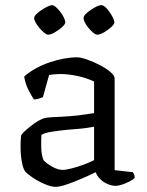

<svg xmlns="http://www.w3.org/2000/svg" viewBox="-20 -723 573 747"><path d="M196 4Q179 4 153.5 -7Q128 -18 106.5 -32.5Q85 -47 78 -56Q70 -66 65 -93Q60 -120 60 -152Q60 -164 60.5 -174.5Q61 -185 62 -195Q63 -200 73.5 -210Q84 -220 99 -232Q114 -244 129.5 -253Q145 -262 156 -264Q165 -266 182.5 -267Q200 -268 222 -269Q236 -270 252 -271Q268 -272 284.5 -274Q301 -276 316.5 -278.5Q332 -281 346 -283V-406Q316 -420 280.5 -427.5Q245 -435 216 -435Q204 -435 192.5 -434Q181 -433 171 -431L147 -345Q143 -344 135 -340.5Q127 -337 112 -336Q103 -349 91 -372.5Q79 -396 74 -425Q94 -443 119.5 -457Q145 -471 173 -480.5Q201 -490 228.5 -495Q256 -500 279 -500Q294 -500 318.5 -491.5Q343 -483 368 -470Q393 -457 409.5 -443Q426 -429 426 -418V-61L497 -53Q499 -51 501.5 -45Q504 -39 504 -31Q498 -24 484 -17Q470 -10 455.5 -5Q441 0 430 0Q415 0 398.5 -7Q382 -14 370 -26Q358 -38 352 -53Q326 -40 295.5 -27Q265 -14 238.5 -5Q212 4 196 4ZM224 -62Q236 -62 259.5 -68Q283 -74 307 -83Q331 -92 346 -100V-230Q320 -225 294.5 -222.5Q269 -220 241 -218Q210 -215 181.5 -210.5Q153 -206 141 -198Q140 -176 140.5 -147.5Q141 -119 150 -99Q161 -87 183 -74.5Q205 -62 224 -62ZM358 -588Q352 -588 343 -595.5Q334 -603 325 -613.5Q316 -624 310.5 -635Q305 -646 305 -652Q305 -660 313 -668Q321 -676 332.5 -684Q344 -692 355.5 -697.5Q367 -703 373 -703Q381 -703 389.5 -695.5Q398 -688 406 -676.5Q414 -665 419.5 -654Q425 -643 425 -636Q425 -629 412.5 -617.5Q400 -606 384.5 -597Q369 -588 358 -588ZM167 -588Q161 -588 152 -595.5Q143 -603 134 -613.5Q125 -624 119 -634.5Q113 -645 113 -652Q113 -660 121.5 -668Q130 -676 141.5 -684Q153 -692 165 -697.5Q177 -703 183 -703Q189 -703 197.5 -695.5Q206 -688 214.5 -677Q223 -666 228.5 -654.5Q234 -643 234 -636Q234 -629 221.5 -617.5Q209 -606 193 -597Q177 -588 167 -588Z"/></svg>

Font: Texturina 12pt Light
Style: Regular
Weight: 300
Designer: Guillermo Torres Carreño
Foundry: Omnibus-Type
Version: Version 1.002